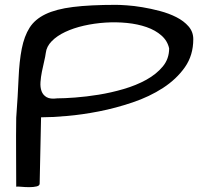

<svg xmlns="http://www.w3.org/2000/svg" viewBox="-20 -770 837 792"><path d="M459 -750Q473.6 -750 502.9 -748Q532.2 -746.1 567.4 -740.2Q602.5 -734.4 639.6 -724.6Q676.8 -714.8 707.5 -699.2Q738.3 -683.6 757.8 -661.1Q777.3 -638.7 777.3 -608.4Q777.3 -542 742.7 -492.7Q708 -443.4 652.3 -407.2Q596.7 -371.1 527.3 -347.7Q458 -324.2 388.2 -310.5Q318.4 -296.9 255.4 -291.5Q192.4 -286.1 149.4 -286.1L143.6 -12.7Q143.6 -3.9 130.9 -1Q118.2 2 101.1 2Q84 2 68.4 0.5Q52.7 -1 46.9 0Q46.9 -70.3 46.4 -139.6Q45.9 -209 46.9 -284.2Q53.7 -376 56.6 -446.8Q59.6 -517.6 69.8 -569.3Q80.1 -621.1 102.1 -655.8Q124 -690.4 167.5 -711.4Q210.9 -732.4 281.2 -741.2Q351.6 -750 459 -750ZM168.9 -551.8Q167 -537.1 162.1 -516.6Q157.2 -496.1 152.8 -474.1Q148.4 -452.1 147 -431.2Q145.5 -410.2 151.4 -394Q157.2 -377.9 172.4 -369.1Q187.5 -360.4 215.8 -364.3Q244.1 -364.3 290 -367.7Q335.9 -371.1 387.2 -379.4Q438.5 -387.7 490.2 -402.8Q542 -418 583.5 -440.9Q625 -463.9 651.4 -495.6Q677.7 -527.3 677.7 -570.3Q670.9 -601.6 646 -623.5Q621.1 -645.5 584.5 -658.2Q547.9 -670.9 503.9 -675.3Q460 -679.7 414.6 -676.8Q369.1 -673.8 326.2 -664.1Q283.2 -654.3 249 -638.2Q214.8 -622.1 193.4 -600.1Q171.9 -578.1 168.9 -551.8Z"/></svg>

Font: Architects Daughter-petzku
Style: Regular
Weight: 400
Designer: Kimberly Geswein
Foundry: Kimberly Geswein
Version: Version 1.000 2010 initial release